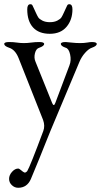

<svg xmlns="http://www.w3.org/2000/svg" viewBox="-23 -604 478 909"><path d="M138 -563Q140 -559 146.5 -544.5Q153 -530 158 -522Q163 -514 177.5 -506.5Q192 -499 213 -499Q234 -499 248.5 -506.5Q263 -514 268 -522Q273 -530 279.5 -544.5Q286 -559 288 -563Q289 -564 292 -571.5Q295 -579 297.5 -581.5Q300 -584 305 -584Q320 -584 320 -560Q320 -510 292 -477Q264 -444 213 -444Q161 -444 133.5 -474Q106 -504 106 -560Q106 -584 121 -584Q126 -584 128.5 -581.5Q131 -579 134 -571.5Q137 -564 138 -563ZM20 -378Q-3 -386 -3 -396Q-3 -405 20 -405Q40 -405 56.5 -402.5Q73 -400 90 -400Q107 -400 125 -402.5Q143 -405 163 -405Q186 -405 186 -396Q186 -386 163 -378Q148 -374 142.5 -352Q137 -330 145 -312L224 -116Q232 -97 239 -117L306 -295Q315 -318 309 -346Q303 -374 288 -378Q265 -386 265 -396Q265 -405 288 -405Q293 -405 314.5 -402.5Q336 -400 356 -400Q375 -400 389.5 -402.5Q404 -405 412 -405Q435 -405 435 -396Q435 -386 412 -378Q397 -373 380 -354Q363 -335 353 -311L217 13Q216 15 201 52.5Q186 90 163.5 146Q141 202 123 244Q105 285 63 285Q46 285 33 272.5Q20 260 20 243Q20 225 34 209.5Q48 194 63 194Q68 194 77 202Q86 210 92 212.5Q98 215 106 206Q119 185 182 16Q191 -8 181 -36L65 -329Q49 -369 20 -378Z"/></svg>

Font: EB Garamond
Style: SC
Weight: 400
Version: Version 000.010